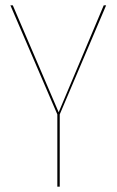

<svg xmlns="http://www.w3.org/2000/svg" viewBox="-20 -700 437 720"><path d="M204 -271V0H195V-271L19 -680H28L200 -279L369 -680H378Z"/></svg>

Font: Fira Sans Compressed Eight
Style: Regular
Weight: 100
Width: 1
Designer: bBox Type GmbH & Carrois Corporate GbR & Edenspiekermann AG
Foundry: bBox Type GmbH & Carrois Corporate GbR & Edenspiekermann AG
Version: Version 4.301